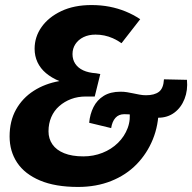

<svg xmlns="http://www.w3.org/2000/svg" viewBox="-20 -730 761 760"><path d="M289 10Q199 10 138.5 -15.5Q78 -41 48 -86Q18 -131 18 -190Q18 -251 43.5 -296.5Q69 -342 113.5 -370.5Q158 -399 215 -409Q184 -422 162 -440.5Q140 -459 128.5 -483.5Q117 -508 117 -537Q117 -584 144.5 -623Q172 -662 222.5 -686Q273 -710 342 -710Q380 -710 413.5 -703.5Q447 -697 477.5 -684.5Q508 -672 535 -654L461 -559Q444 -571 427 -578.5Q410 -586 393 -589.5Q376 -593 358 -593Q331 -593 310.5 -583Q290 -573 278.5 -555.5Q267 -538 267 -516Q267 -494 278 -477.5Q289 -461 309.5 -451.5Q330 -442 360 -440L377 -437L355 -348H320Q288 -348 261.5 -338Q235 -328 214.5 -310Q194 -292 183 -266.5Q172 -241 172 -210Q172 -181 187.5 -158.5Q203 -136 234 -123.5Q265 -111 310 -111Q350 -111 385.5 -125Q421 -139 447 -164.5Q473 -190 485.5 -223.5Q498 -257 492 -296L608 -301Q608 -235 585 -178.5Q562 -122 520.5 -79.5Q479 -37 420 -13.5Q361 10 289 10ZM420 -223 333 -244Q336 -278 350 -306Q364 -334 390.5 -350.5Q417 -367 457 -367Q471 -367 483 -365Q495 -363 507 -360.5Q519 -358 532 -355.5Q545 -353 558 -353Q591 -353 609 -366.5Q627 -380 629 -416L720 -414Q724 -373 710.5 -338.5Q697 -304 670 -284Q643 -264 606 -264Q591 -264 574.5 -266Q558 -268 541 -270.5Q524 -273 507 -275.5Q490 -278 472 -278Q450 -278 437 -263.5Q424 -249 420 -223Z"/></svg>

Font: Georama ExtraCondensed Thin
Style: Bold Italic
Weight: 700
Italic angle: -9°
Version: Version 1.001